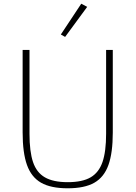

<svg xmlns="http://www.w3.org/2000/svg" viewBox="-20 -1002 731 1035"><path d="M450 -965 331 -803 308 -816 418 -982ZM102 -733H139V-281Q139 -185 158 -128.5Q177 -72 222 -46Q267 -20 345 -20Q424 -20 468.5 -46Q513 -72 532.5 -128.5Q552 -185 552 -281V-733H588V-288Q588 -178 564.5 -112.5Q541 -47 488.5 -17Q436 13 345 13Q254 13 201.5 -17Q149 -47 125.5 -112.5Q102 -178 102 -288Z"/></svg>

Font: IBM Plex Sans JP ExtraLight
Style: Regular
Weight: 200
Designer: Mike Abbink; Paul van der Laan; Pieter van Rosmalen; Wujin Sim; Yejin Wi; Jinhee Kim; Boomi Park; Yona Kim; Kichan Ma
Foundry: Sandoll Inc.
Version: Version 1.001